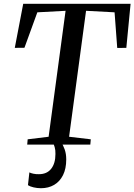

<svg xmlns="http://www.w3.org/2000/svg" viewBox="-20 -763 709 1013"><path d="M123.5 0 126 -28 236.5 -41.5 326 -706 177 -698 109 -511 58 -510.5 102.5 -743H669L646.5 -510.5L598.5 -510L584.5 -698L434 -706L344.5 -41.5L459 -28L456.5 0ZM281 -14 302.5 -12Q313.5 3 321.5 26Q329.5 49 329.5 78Q329.5 127 312.5 161Q295.5 195 265.5 212.5Q235.5 230 196 230Q176 230 157 225.5Q138 221 127.5 214L135 146.5Q142 150.5 156 153.5Q170 156.5 185.5 156Q227.5 156 250 127.5Q272.5 99 272.5 49.5Q273 28.5 268.5 13.5Q264 -1.5 259 -12Z"/></svg>

Font: Merriweather 96pt
Style: Italic
Weight: 400
Italic angle: -7.8°
Version: Version 2.101